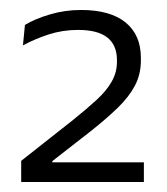

<svg xmlns="http://www.w3.org/2000/svg" viewBox="-20 -728 334 385"><path d="M22.5 -363V-405.5L126.5 -487.5Q154.5 -510 174.2 -528.2Q194 -546.5 204.2 -564.8Q214.5 -583 214.5 -604V-607.5Q214.5 -637.5 195.2 -652.8Q176 -668 136.5 -668Q105.5 -668 77.8 -659Q50 -650 26 -637L30 -678Q49.5 -690 79.8 -699Q110 -708 142.5 -708Q201 -708 231.8 -683Q262.5 -658 262.5 -612V-607Q262.5 -579 250.5 -556.2Q238.5 -533.5 216 -511.8Q193.5 -490 162 -465L85 -405V-394L64.5 -402.5H268.5V-363Z"/></svg>

Font: Anek Tamil Light
Style: Regular
Weight: 300
Designer: Aadarsh Rajan (Tamil), Yesha Goshar (Latin)
Foundry: Ek Type
Version: Version 1.003